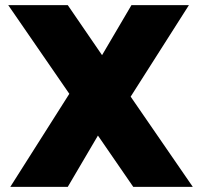

<svg xmlns="http://www.w3.org/2000/svg" viewBox="-20 -725 779 745"><path d="M360 -199 243 0H20L249 -361L12 -705H243L376 -511L490 -705H713L487 -350L728 0H497Z"/></svg>

Font: SVN-Poppins ExtraBold
Style: Regular
Weight: 800
Designer: Ninad Kale (Devanagari), Jonny Pinhorn (Latin)
Foundry: Indian Type Foundry
Version: Version 3.002 2017; ttfautohint (v1.8.3)